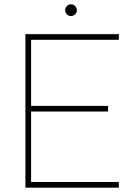

<svg xmlns="http://www.w3.org/2000/svg" viewBox="-20 -869 609 889"><path d="M530.3 0H106.9V-26.4H530.3ZM124 0H97.7V-710.9H124ZM480.5 -352.5H106.9V-378.9H480.5ZM530.3 -684.6H106.9V-710.9H530.3ZM308.6 -794.9Q297.4 -794.9 289.6 -802.7Q281.7 -810.5 281.7 -821.8Q281.7 -833 289.6 -841.1Q297.4 -849.1 308.6 -849.1Q319.8 -849.1 327.9 -841.1Q335.9 -833 335.9 -821.8Q335.9 -810.5 327.9 -802.7Q319.8 -794.9 308.6 -794.9Z"/></svg>

Font: Heebo Thin
Style: Regular
Weight: 250
Designer: Oded Ezer
Foundry: Ezer Type House
Version: Version 3.100